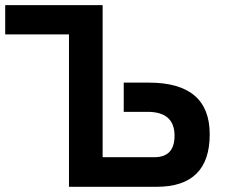

<svg xmlns="http://www.w3.org/2000/svg" viewBox="-20 -718 875 738"><path d="M374.5 -698.2V-113.8H573.7Q650.9 -113.8 650.9 -196.3Q650.9 -288.1 547.4 -288.1H455.6V-400.4H552.2Q786.1 -400.4 786.1 -201.7Q786.1 0 582 0H245.1V-585.9H0V-698.2Z"/></svg>

Font: Voltera
Style: Bold
Weight: 700
Designer: Bernd Montag
Version: Version 1.301